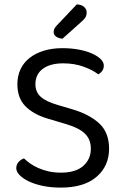

<svg xmlns="http://www.w3.org/2000/svg" viewBox="-20 -840 563 873"><path d="M393 -164Q393 -206 366.5 -232Q340 -258 283 -275L196 -301Q132 -320 95.5 -357Q59 -394 59 -457Q59 -495 73.5 -525.5Q88 -556 115 -577Q142 -598 179.5 -609.5Q217 -621 264 -621Q304 -621 338.5 -614.5Q373 -608 398.5 -596.5Q424 -585 438 -571Q452 -557 452 -542Q452 -528 445 -518Q438 -508 427 -502Q401 -522 359.5 -537Q318 -552 267 -552Q208 -552 174.5 -527Q141 -502 141 -457Q141 -422 165 -400Q189 -378 245 -362L306 -344Q385 -321 430.5 -279.5Q476 -238 476 -164Q476 -85 419 -36Q362 13 257 13Q211 13 173.5 5Q136 -3 109.5 -16Q83 -29 68.5 -44.5Q54 -60 54 -75Q54 -92 64.5 -103.5Q75 -115 89 -120Q100 -109 116 -97.5Q132 -86 153 -76.5Q174 -67 200 -61Q226 -55 257 -55Q324 -55 358.5 -85.5Q393 -116 393 -164ZM329 -820Q351 -819 362.5 -808.5Q374 -798 374 -784Q374 -770 368.5 -761Q363 -752 349 -740L264 -664Q245 -666 234.5 -674Q224 -682 224 -694Q224 -704 228 -711Q232 -718 238 -724Z"/></svg>

Font: Baloo 2 Latin
Style: Regular
Weight: 400
Designer: Sarang Kulkarni and Ek Type
Foundry: Ek Type
Version: Version 1.001